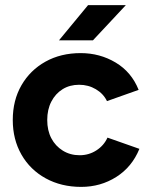

<svg xmlns="http://www.w3.org/2000/svg" viewBox="-20 -720 586 752"><path d="M298 12Q220 12 159 -21.5Q98 -55 64 -114.5Q30 -174 30 -250Q30 -327 64 -386Q98 -445 158 -478.5Q218 -512 296 -512Q371 -512 433 -475Q495 -438 523 -368L399 -324Q385 -353 355.5 -370.5Q326 -388 290 -388Q253 -388 225 -370.5Q197 -353 181 -322Q165 -291 165 -250Q165 -209 181 -178.5Q197 -148 226 -130Q255 -112 292 -112Q328 -112 357.5 -131Q387 -150 401 -181L526 -137Q497 -66 435.5 -27Q374 12 298 12ZM211 -562 325 -700H473L344 -562Z"/></svg>

Font: Figtree
Style: Bold
Weight: 700
Designer: Erik Kennedy
Foundry: Erik Kennedy
Version: Version 2.001;gftools[0.9.30]